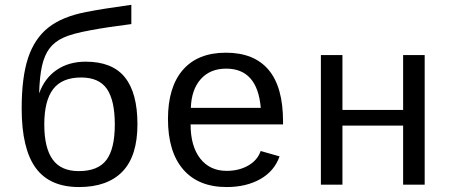

<svg xmlns="http://www.w3.org/2000/svg" viewBox="-20 -753 1840 783"><path d="M448.2 -245.1Q448.2 -343.8 416 -390.4Q383.8 -437 311 -437Q233.4 -437 197 -389.9Q160.6 -342.8 160.6 -245.1Q160.6 -150.4 194.6 -102.8Q228.5 -55.2 301.3 -55.2Q379.9 -55.2 414.1 -100.8Q448.2 -146.5 448.2 -245.1ZM329.6 -501.5Q438 -501.5 489.3 -437.7Q540.5 -374 540.5 -246.1Q540.5 -116.7 479.5 -53.5Q418.5 9.8 302.2 9.8Q182.1 9.8 125.2 -68.8Q68.4 -147.5 68.4 -310.5Q68.4 -438.5 94.7 -517.3Q121.1 -596.2 177.2 -640.6Q233.4 -685.1 331.5 -704.1Q398.9 -717.3 515.6 -733.4V-654.8Q415 -642.1 350.6 -629.9Q274.9 -616.2 238.8 -599.6Q202.6 -583 182.1 -555.9Q161.6 -528.8 151.6 -485.6Q141.6 -442.4 139.6 -372.1Q162.1 -434.6 211.4 -468Q260.7 -501.5 329.6 -501.5Z M757.3 -245.6Q757.3 -156.7 796.6 -106.4Q835.9 -56.2 904.3 -56.2Q954.6 -56.2 992.4 -77.9Q1030.3 -99.6 1043 -137.2L1120.1 -115.2Q1098.6 -54.7 1041.3 -22.5Q983.9 9.8 904.3 9.8Q789.1 9.8 727.1 -62Q665 -133.8 665 -267.6Q665 -397.9 725.8 -468Q786.6 -538.1 901.4 -538.1Q1016.1 -538.1 1075.2 -468.3Q1134.3 -398.4 1134.3 -257.3V-245.6ZM902.3 -473.1Q836.9 -473.1 798.8 -430.4Q760.7 -387.7 758.3 -313H1043.5Q1029.8 -473.1 902.3 -473.1Z M1376.5 -528.3V-304.7H1624V-528.3H1711.9V0H1624V-240.7H1376.5V0H1288.6V-528.3Z"/></svg>

Font: Liberation Mono
Style: Regular
Weight: 400
Monospace: yes
Designer: Steve Matteson
Foundry: Ascender Corporation
Version: Version 2.1.5